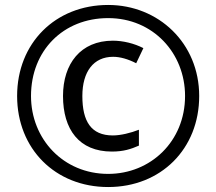

<svg xmlns="http://www.w3.org/2000/svg" viewBox="-20 -810 872 774"><path d="M416 -56C629 -56 783 -210 783 -423C783 -636 619 -790 416 -790C203 -790 49 -636 49 -423C49 -210 203 -56 416 -56ZM416 -109C235 -109 105 -250 105 -423C105 -606 235 -737 416 -737C597 -737 726 -596 726 -423C726 -240 587 -109 416 -109ZM431 -199C478 -199 508 -209 540 -223V-287C507 -274 466 -264 435 -264C347 -264 312 -321 312 -423C312 -521 357 -581 436 -581C464 -581 496 -572 529 -555L558 -616C521 -635 476 -646 435 -646C305 -646 234 -553 234 -423C234 -288 299 -199 431 -199Z"/></svg>

Font: Noto Sans Malayalam UI
Style: Regular
Weight: 400
Designer: Jelle Bosma - Monotype Design Team
Foundry: Monotype Imaging Inc.
Version: Version 2.104